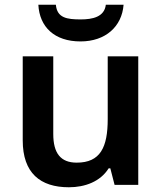

<svg xmlns="http://www.w3.org/2000/svg" viewBox="-20 -781 684 811"><path d="M502 -761H427C421 -709 370 -699 321 -699C263 -699 221 -705 216 -761H142C147 -667 210 -606 320 -606C426 -606 495 -669 502 -761ZM564 -543H435V-278C435 -159 404 -94 304 -94C236 -94 205 -134 205 -215V-543H76V-188C76 -50 150 10 271 10C339 10 404 -14 439 -70H446L464 0H564Z"/></svg>

Font: Noto Sans Thaana SemiBold
Style: Regular
Weight: 600
Designer: David Williams
Foundry: Google Inc.
Version: Version 3.001